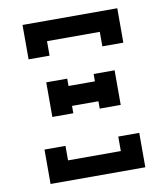

<svg xmlns="http://www.w3.org/2000/svg" viewBox="-82 -805 765 874"><g transform="rotate(-10 300.0 -367.5)"><path d="M81 -576V-735H519V-576H422V-643H178V-576ZM361 -299V-333H239V-299H142V-459H239V-425H361V-459H458V-299ZM81 0V-159H178V-92H422V-159H519V0Z"/></g></svg>

Font: Iosevka Etoile Semibold
Style: Regular
Weight: 600
Designer: Belleve Invis
Foundry: Belleve Invis
Version: Version 22.1.2; ttfautohint (v1.8.4)